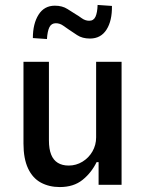

<svg xmlns="http://www.w3.org/2000/svg" viewBox="-20 -748 588 777"><path d="M222 9Q179 9 145.5 -9Q112 -27 93.5 -66.5Q75 -106 75 -167V-498H178V-180Q178 -145 187 -122.5Q196 -100 214 -89Q232 -78 258 -78Q288 -78 313.5 -93.5Q339 -109 354 -135Q369 -161 369 -192V-498H472V0H379V-92H371Q350 -49 314 -20Q278 9 222 9ZM170 -590 113 -594Q113 -652 136 -688.5Q159 -725 202 -725Q232 -725 253 -711.5Q274 -698 287 -690Q296 -685 310.5 -674.5Q325 -664 341 -664Q359 -664 366.5 -680.5Q374 -697 375 -728L433 -724Q434 -664 411 -628Q388 -592 344 -592Q313 -592 292 -606Q271 -620 259 -628Q250 -634 236 -644Q222 -654 206 -654Q188 -654 180 -638Q172 -622 170 -590Z"/></svg>

Font: Nunito Sans 7pt Condensed SemiBold
Style: Regular
Weight: 600
Width: 3
Designer: Vernon Adams
Foundry: Vernon Adams
Version: Version 3.101;gftools[0.9.27]